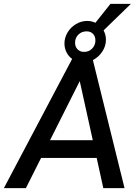

<svg xmlns="http://www.w3.org/2000/svg" viewBox="-41 -966 710 986"><path d="M329.5 -663.5Q311 -676.5 300.5 -697.5Q290 -718.5 290 -742.5Q290 -773 306.2 -799.8Q322.5 -826.5 349.5 -842.5Q376.5 -858.5 407 -858.5Q429 -858.5 449 -849L526 -946H631L491 -810Q503 -787.5 503 -762Q503 -729 484.2 -700.8Q465.5 -672.5 436 -657.5L598.5 0H489.5L455.5 -155H170L92 0H-21ZM449 -758.5Q449 -779 436.8 -792Q424.5 -805 404 -805Q378 -805 361.2 -788Q344.5 -771 344.5 -746.5Q344.5 -726 357.2 -712.8Q370 -699.5 391 -699.5Q415.5 -699.5 432.2 -716.5Q449 -733.5 449 -758.5ZM435.5 -246 368.5 -549.5 216 -246Z"/></svg>

Font: HK Grotesk Medium
Style: Italic
Weight: 500
Italic angle: -8°
Designer: Alfredo Marco Pradil
Foundry: Hanken Design Co.
Version: Version 3.004